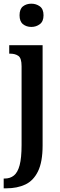

<svg xmlns="http://www.w3.org/2000/svg" viewBox="-30 -781 328 1041"><path d="M140 -635Q113 -635 94.5 -650Q76 -665 76 -698Q76 -732 94.5 -746.5Q113 -761 140 -761Q166 -761 186 -746.5Q206 -732 206 -698Q206 -665 186 -650Q166 -635 140 -635ZM-10 240V187H-4Q25 187 45.5 170.5Q66 154 76.5 114.5Q87 75 87 5V-422Q87 -466 69.5 -478Q52 -490 26 -490H20V-536H201V8Q201 97 176 148Q151 199 107 219.5Q63 240 5 240Z"/></svg>

Font: Noto Serif Myanmar ExtraCondensed SemiBold
Style: Regular
Weight: 600
Width: 2
Designer: Ben Mitchell and the Monotype Design Team
Foundry: Monotype Imaging Inc.
Version: Version 2.106; ttfautohint (v1.8.4.7-5d5b)